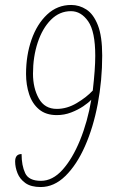

<svg xmlns="http://www.w3.org/2000/svg" viewBox="-20 -744 464 774"><path d="M144 10Q105 10 82.5 -6Q60 -22 50.5 -46Q41 -70 41 -93Q41 -123 67 -123Q67 -77 81.5 -46Q96 -15 145 -15Q192 -15 232 -59.5Q272 -104 302.5 -178.5Q333 -253 348 -342Q337 -330 315.5 -315.5Q294 -301 266.5 -290.5Q239 -280 209 -280Q165 -280 137.5 -303Q110 -326 97.5 -364Q85 -402 85 -446Q85 -521 107 -584Q129 -647 170 -685.5Q211 -724 267 -724Q300 -724 328.5 -705.5Q357 -687 374.5 -642.5Q392 -598 392 -520Q392 -420 374 -325Q356 -230 322.5 -154.5Q289 -79 243.5 -34.5Q198 10 144 10ZM209 -305Q250 -305 289.5 -328.5Q329 -352 354 -379Q359 -423 361.5 -457.5Q364 -492 364 -519Q364 -617 335.5 -658Q307 -699 266 -699Q220 -699 185.5 -664.5Q151 -630 132 -572.5Q113 -515 113 -447Q113 -389 136.5 -347Q160 -305 209 -305Z"/></svg>

Font: Noto Serif Tamil ExtraCondensed Thin
Style: Italic
Weight: 100
Width: 2
Italic angle: -12°
Designer: Indian Type Foundry, Tom Grace, and the Monotype Design Team
Foundry: Monotype Imaging Inc.
Version: Version 2.003; ttfautohint (v1.8.4.7-5d5b)